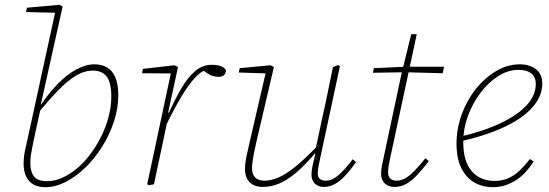

<svg xmlns="http://www.w3.org/2000/svg" viewBox="-20 -765 2279 797"><path d="M169 12Q146 12 129 5.5Q112 -1 101 -13.5Q90 -26 84 -44Q78 -62 78 -85Q78 -112 83.5 -139Q89 -166 96 -195L211 -723L216 -712L88 -715L92 -733L227 -745L240 -738L150 -334L152 -330L122 -193Q117 -168 113.5 -151Q110 -134 108 -119.5Q106 -105 106 -87Q106 -52 121 -32.5Q136 -13 176 -13Q215 -13 255.5 -35.5Q296 -58 331 -96Q361 -129 386.5 -173Q412 -217 427 -266.5Q442 -316 442 -363Q442 -423 422.5 -447.5Q403 -472 366 -472Q330 -472 294.5 -450.5Q259 -429 220 -388.5Q181 -348 134 -291L131 -324H146Q181 -377 219 -416Q257 -455 296.5 -476.5Q336 -498 372 -498Q402 -498 424 -485.5Q446 -473 458.5 -444.5Q471 -416 471 -369Q471 -315 453 -260.5Q435 -206 404.5 -157Q374 -108 335 -70Q296 -32 253 -10Q210 12 169 12Z M669 -244 667 -297H681Q706 -352 732 -397Q758 -442 789 -469Q820 -496 858 -496Q885 -496 899 -489.5Q913 -483 918 -473Q918 -461 910 -453.5Q902 -446 887 -446Q873 -446 860.5 -450.5Q848 -455 834 -465L820 -476L854 -478L837 -476Q812 -468 785.5 -438Q759 -408 730 -359Q701 -310 669 -244ZM591 0 692 -474 697 -460 570 -461 573 -479 704 -494 719 -487 678 -298 681 -296 665 -216Q653 -162 642 -108Q631 -54 619 0L598 4Z M1071 11Q1049 11 1032.5 3Q1016 -5 1006.5 -21.5Q997 -38 997 -62Q997 -86 1003 -115.5Q1009 -145 1017 -178L1086 -476L1093 -460L971 -464L975 -482L1103 -494L1117 -487L1047 -188Q1042 -166 1037 -142.5Q1032 -119 1029 -99Q1026 -79 1026 -66Q1026 -42 1039 -28.5Q1052 -15 1079 -15Q1107 -15 1139 -29.5Q1171 -44 1211.5 -77.5Q1252 -111 1305 -167L1307 -136H1294Q1247 -80 1209 -48Q1171 -16 1137.5 -2.5Q1104 11 1071 11ZM1324 11Q1302 11 1287.5 -2.5Q1273 -16 1273 -40Q1273 -58 1277.5 -77.5Q1282 -97 1289 -127H1286L1318 -277Q1330 -329 1340.5 -381.5Q1351 -434 1362 -486L1383 -495L1391 -490L1309 -108Q1306 -93 1302.5 -76Q1299 -59 1299 -45Q1299 -30 1307.5 -22.5Q1316 -15 1332 -15Q1358 -15 1384 -37Q1410 -59 1444 -104L1458 -92Q1437 -62 1415.5 -38.5Q1394 -15 1371.5 -2Q1349 11 1324 11Z M1528 -463 1532 -482 1664 -488H1668H1823L1818 -461L1665 -465H1663ZM1617 11Q1593 11 1577.5 -3.5Q1562 -18 1562 -42Q1562 -60 1565.5 -78Q1569 -96 1574 -118L1646 -456L1687 -623H1710L1602 -120Q1598 -102 1594.5 -83Q1591 -64 1591 -49Q1591 -32 1600.5 -23.5Q1610 -15 1627 -15Q1644 -15 1661.5 -24.5Q1679 -34 1699.5 -55Q1720 -76 1746 -108L1760 -96Q1735 -64 1713 -40Q1691 -16 1668 -2.5Q1645 11 1617 11Z M2025 12Q1984 12 1950 -7Q1916 -26 1895.5 -66Q1875 -106 1875 -169Q1875 -230 1896 -288.5Q1917 -347 1954 -394Q1991 -441 2038.5 -469.5Q2086 -498 2138 -498Q2178 -498 2204.5 -478Q2231 -458 2231 -418Q2231 -379 2208 -343Q2185 -307 2141.5 -276.5Q2098 -246 2034.5 -221Q1971 -196 1889 -178L1888 -197Q1990 -221 2060.5 -255Q2131 -289 2167.5 -329.5Q2204 -370 2204 -416Q2204 -446 2185 -460.5Q2166 -475 2133 -475Q2089 -475 2048 -449Q2007 -423 1974 -379Q1941 -335 1922 -282.5Q1903 -230 1903 -176Q1903 -94 1938.5 -54Q1974 -14 2033 -14Q2064 -14 2089.5 -25Q2115 -36 2137 -57Q2159 -78 2180 -105L2195 -94Q2180 -71 2162.5 -51.5Q2145 -32 2123.5 -18Q2102 -4 2078 4Q2054 12 2025 12Z"/></svg>

Font: Source Serif 4 ExtraLight
Style: Italic
Weight: 250
Italic angle: -12°
Designer: Frank Grießhammer
Foundry: Adobe Systems Incorporated
Version: Version 4.004;hotconv 1.0.116;makeotfexe 2.5.65601